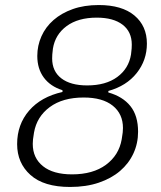

<svg xmlns="http://www.w3.org/2000/svg" viewBox="-20 -730 640 762"><path d="M258 12Q154 12 101 -35.5Q48 -83 48 -158Q48 -236 95.5 -291Q143 -346 228 -365V-372Q180 -387 154 -422Q128 -457 128 -508Q128 -549 144.5 -586Q161 -623 192.5 -650.5Q224 -678 269 -694Q314 -710 372 -710Q464 -710 513.5 -668.5Q563 -627 563 -557Q563 -491 522.5 -440Q482 -389 410 -369V-363Q467 -347 497.5 -309Q528 -271 528 -207Q528 -161 509.5 -121Q491 -81 456.5 -51.5Q422 -22 372 -5Q322 12 258 12ZM266 -38Q349 -38 400.5 -76Q452 -114 463 -177Q466 -195 467 -204Q468 -213 468 -222Q468 -278 427.5 -310.5Q387 -343 312 -343Q229 -343 177.5 -305Q126 -267 115 -204Q112 -186 111 -177Q110 -168 110 -159Q110 -103 150.5 -70.5Q191 -38 266 -38ZM326 -391Q400 -391 445.5 -424.5Q491 -458 500 -514Q502 -529 502.5 -537.5Q503 -546 503 -553Q503 -604 466.5 -632Q430 -660 364 -660Q290 -660 244.5 -626.5Q199 -593 190 -537Q188 -522 187.5 -513.5Q187 -505 187 -498Q187 -447 223.5 -419Q260 -391 326 -391Z"/></svg>

Font: IBM Plex Mono Light
Style: Italic
Weight: 300
Italic angle: -9°
Monospace: yes
Designer: Mike Abbink, Paul van der Laan, Pieter van Rosmalen
Foundry: Bold Monday
Version: Version 2.3